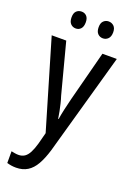

<svg xmlns="http://www.w3.org/2000/svg" viewBox="-178 -787 755 1092"><g transform="rotate(20 199.5 -241.0)"><path d="M3 -537H91L171 -232Q178 -211 183 -189.5Q188 -168 192.5 -146.5Q197 -125 200 -103H203Q207 -130 214.5 -163.5Q222 -197 231 -233L310 -537H397L224 79Q208 132 187.5 168Q167 204 138 222Q109 240 69 240Q54 240 41 238Q28 236 14 232V161Q24 163 35 165Q46 167 57 167Q79 167 94.5 156.5Q110 146 121.5 124Q133 102 143 67L161 -2ZM74 -672Q74 -698 86.5 -710Q99 -722 118 -722Q136 -722 148 -709.5Q160 -697 160 -672Q160 -646 148 -633Q136 -620 118 -620Q99 -620 86.5 -633Q74 -646 74 -672ZM238 -672Q238 -698 251 -710Q264 -722 281 -722Q300 -722 313 -709.5Q326 -697 326 -672Q326 -646 313 -633Q300 -620 282 -620Q263 -620 250.5 -633Q238 -646 238 -672Z"/></g></svg>

Font: Noto Sans Display Condensed
Style: Regular
Weight: 400
Width: 3
Designer: Monotype Design Team
Foundry: Monotype Imaging Inc.
Version: Version 2.003